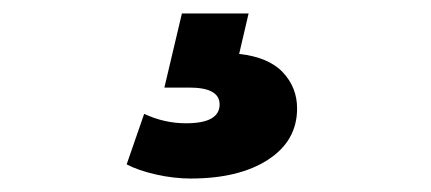

<svg xmlns="http://www.w3.org/2000/svg" viewBox="-20 -29 640 285"><path d="M168 215 194 140Q224 154 256 154Q306 154 306 126Q306 101 261 101H224L250 -9H349L335 51Q379 56 400 78.5Q421 101 421 132Q421 180 378 208Q335 236 263 236Q238 236 211.5 230Q185 224 168 215Z"/></svg>

Font: CMG Sans ExtraBold
Style: Regular
Weight: 800
Designer: Julieta Ulanovsky
Foundry: Julieta Ulanovsky
Version: Version 7.200